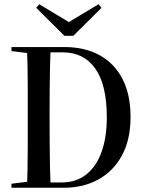

<svg xmlns="http://www.w3.org/2000/svg" viewBox="-20 -886 678 906"><path d="M34 0V-19L138 -32H162V0ZM107 0Q109 -40 110 -93Q111 -146 111 -203.5Q111 -261 111 -313V-357Q111 -409 111 -464.5Q111 -520 110 -572Q109 -624 107 -664H219Q217 -624 216 -572Q215 -520 214.5 -464.5Q214 -409 214 -357V-313Q214 -261 214.5 -203.5Q215 -146 216 -93Q217 -40 219 0ZM175 0V-25H270Q340 -25 387.5 -63Q435 -101 459.5 -170Q484 -239 484 -332Q484 -485 430 -562Q376 -639 276 -639H175V-664H284Q381 -664 451 -625Q521 -586 558.5 -512.5Q596 -439 596 -334Q596 -227 555.5 -152.5Q515 -78 444 -39Q373 0 281 0ZM34 -645V-664H162V-632H138ZM165 -866 323 -771H287L445 -866L459 -849L326 -717H284L151 -849Z"/></svg>

Font: Source Serif 4 60pt SemiBold
Style: Regular
Weight: 600
Version: Version 4.004;hotconv 1.0.116;makeotfexe 2.5.65601